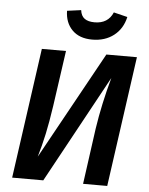

<svg xmlns="http://www.w3.org/2000/svg" viewBox="-60 -965 785 1014"><g transform="rotate(5 332.0 -458.0)"><path d="M547 0H419L460 -297Q480 -429 519 -570L208 0H43L140 -691H268L226 -396Q213 -308 199.5 -245.5Q186 -183 168 -122L482 -691H644ZM255 -903 329 -913Q333 -882 352 -868.5Q371 -855 405 -855Q476 -855 502 -916L575 -898Q561 -835 514.5 -799Q468 -763 400 -763Q332 -763 294 -801.5Q256 -840 255 -903Z"/></g></svg>

Font: FiraGO Medium
Style: Italic
Weight: 500
Italic angle: -8°
Designer: bBox Type GmbH
Foundry: bBox Type GmbH
Version: Version 1.001